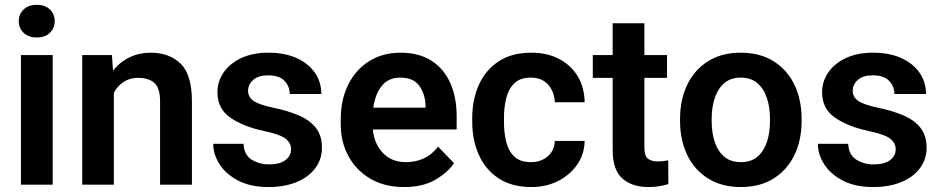

<svg xmlns="http://www.w3.org/2000/svg" viewBox="-20 -753 3838 783"><path d="M56.6 -666.5Q56.6 -695.3 76.4 -714.4Q96.2 -733.4 129.9 -733.4Q163.6 -733.4 183.3 -714.4Q203.1 -695.3 203.1 -666.5Q203.1 -638.2 183.3 -619.1Q163.6 -600.1 129.9 -600.1Q96.2 -600.1 76.4 -619.1Q56.6 -638.2 56.6 -666.5ZM194.8 -528.3V0H65.4V-528.3Z M543.5 -435.5Q508.8 -435.5 483.9 -418.9Q459 -402.3 444.3 -374.5V0H315.4V-528.3H436.5L440.9 -464.8Q468.3 -499.5 507.6 -518.8Q546.9 -538.1 594.7 -538.1Q670.4 -538.1 716.6 -493.4Q762.7 -448.7 762.7 -338.9V0H632.8V-339.8Q632.8 -394 609.6 -414.8Q586.4 -435.5 543.5 -435.5Z M1167 -144.5Q1167 -168.9 1145.5 -186.8Q1124 -204.6 1054.7 -219.2Q972.2 -236.8 919.4 -273.2Q866.7 -309.6 866.7 -377Q866.7 -420.4 891.6 -457Q916.5 -493.7 963.1 -515.9Q1009.8 -538.1 1074.2 -538.1Q1141.6 -538.1 1189.9 -516.1Q1238.3 -494.1 1264.4 -456.1Q1290.5 -418 1290.5 -369.6H1161.6Q1161.6 -400.9 1140.1 -423.3Q1118.7 -445.8 1073.7 -445.8Q1033.7 -445.8 1012.7 -427.2Q991.7 -408.7 991.7 -382.8Q991.7 -357.4 1013.7 -341.8Q1035.6 -326.2 1095.7 -313.5Q1154.3 -301.3 1198.7 -282.2Q1243.2 -263.2 1268.1 -231.7Q1293 -200.2 1293 -150.4Q1293 -104 1266.1 -67.6Q1239.3 -31.2 1190.2 -10.7Q1141.1 9.8 1074.7 9.8Q1002 9.8 951.7 -16.4Q901.4 -42.5 875.5 -83Q849.6 -123.5 849.6 -166.5H973.1Q975.6 -120.6 1006.8 -101.6Q1038.1 -82.5 1077.1 -82.5Q1121.1 -82.5 1144 -100.1Q1167 -117.7 1167 -144.5Z M1627.9 9.8Q1547.9 9.8 1490 -24.4Q1432.1 -58.6 1400.9 -116.5Q1369.6 -174.3 1369.6 -246.1V-265.6Q1369.6 -347.2 1400.4 -408.4Q1431.2 -469.7 1486.1 -503.9Q1541 -538.1 1613.3 -538.1Q1688.5 -538.1 1739.5 -505.4Q1790.5 -472.7 1816.4 -414.3Q1842.3 -356 1842.3 -279.3V-225.1H1500.5Q1505.9 -167 1541.3 -129.4Q1576.7 -91.8 1635.7 -91.8Q1717.8 -91.8 1766.6 -154.8L1831.5 -87.4Q1806.6 -50.3 1755.9 -20.3Q1705.1 9.8 1627.9 9.8ZM1612.3 -436.5Q1564.5 -436.5 1537.4 -403.3Q1510.3 -370.1 1502.4 -314H1715.3V-323.7Q1713.9 -369.6 1689.9 -403.1Q1666 -436.5 1612.3 -436.5Z M2145.5 -91.8Q2186.5 -91.8 2213.9 -115.7Q2241.2 -139.6 2242.7 -178.2H2364.3Q2363.3 -124.5 2334 -82Q2304.7 -39.6 2256.1 -14.9Q2207.5 9.8 2147.5 9.8Q2066.4 9.8 2012.7 -26.1Q1959 -62 1932.4 -122.3Q1905.8 -182.6 1905.8 -256.3V-272Q1905.8 -345.7 1932.4 -406Q1959 -466.3 2012.7 -502.2Q2066.4 -538.1 2147 -538.1Q2210.9 -538.1 2259.5 -512.9Q2308.1 -487.8 2335.7 -442.4Q2363.3 -397 2364.3 -335.9H2242.7Q2241.2 -377.9 2215.8 -407.2Q2190.4 -436.5 2144.5 -436.5Q2100.6 -436.5 2076.9 -412.8Q2053.2 -389.2 2044.2 -351.6Q2035.2 -314 2035.2 -272V-256.3Q2035.2 -213.9 2043.9 -176.3Q2052.7 -138.7 2076.7 -115.2Q2100.6 -91.8 2145.5 -91.8Z M2700.2 -528.3V-435.5H2607.9V-152.3Q2607.9 -116.7 2622.3 -105.7Q2636.7 -94.7 2663.6 -94.7Q2676.3 -94.7 2687 -96.2Q2697.8 -97.7 2705.1 -99.1L2705.6 -2.4Q2689.5 2.9 2669.2 6.3Q2648.9 9.8 2623.5 9.8Q2558.1 9.8 2518.3 -24.9Q2478.5 -59.6 2478.5 -142.1V-435.5H2397.5V-528.3H2478.5V-658.2H2607.9V-528.3Z M2753.4 -258.8V-269Q2753.4 -346.2 2782.5 -407Q2811.5 -467.8 2866.9 -502.9Q2922.4 -538.1 3000.5 -538.1Q3079.6 -538.1 3135.3 -502.9Q3190.9 -467.8 3220 -407Q3249 -346.2 3249 -269V-258.8Q3249 -182.1 3220 -121.3Q3190.9 -60.5 3135.5 -25.4Q3080.1 9.8 3001.5 9.8Q2922.9 9.8 2867.2 -25.4Q2811.5 -60.5 2782.5 -121.3Q2753.4 -182.1 2753.4 -258.8ZM2882.3 -269V-258.8Q2882.3 -212.9 2894.5 -175Q2906.7 -137.2 2932.9 -114.5Q2959 -91.8 3001.5 -91.8Q3043.5 -91.8 3069.6 -114.5Q3095.7 -137.2 3107.9 -175Q3120.1 -212.9 3120.1 -258.8V-269Q3120.1 -314 3107.9 -352.1Q3095.7 -390.1 3069.3 -413.3Q3043 -436.5 3000.5 -436.5Q2959 -436.5 2932.9 -413.3Q2906.7 -390.1 2894.5 -352.1Q2882.3 -314 2882.3 -269Z M3632.8 -144.5Q3632.8 -168.9 3611.3 -186.8Q3589.8 -204.6 3520.5 -219.2Q3438 -236.8 3385.3 -273.2Q3332.5 -309.6 3332.5 -377Q3332.5 -420.4 3357.4 -457Q3382.3 -493.7 3429 -515.9Q3475.6 -538.1 3540 -538.1Q3607.4 -538.1 3655.8 -516.1Q3704.1 -494.1 3730.2 -456.1Q3756.3 -418 3756.3 -369.6H3627.4Q3627.4 -400.9 3606 -423.3Q3584.5 -445.8 3539.6 -445.8Q3499.5 -445.8 3478.5 -427.2Q3457.5 -408.7 3457.5 -382.8Q3457.5 -357.4 3479.5 -341.8Q3501.5 -326.2 3561.5 -313.5Q3620.1 -301.3 3664.6 -282.2Q3709 -263.2 3733.9 -231.7Q3758.8 -200.2 3758.8 -150.4Q3758.8 -104 3731.9 -67.6Q3705.1 -31.2 3656 -10.7Q3606.9 9.8 3540.5 9.8Q3467.8 9.8 3417.5 -16.4Q3367.2 -42.5 3341.3 -83Q3315.4 -123.5 3315.4 -166.5H3439Q3441.4 -120.6 3472.7 -101.6Q3503.9 -82.5 3543 -82.5Q3586.9 -82.5 3609.9 -100.1Q3632.8 -117.7 3632.8 -144.5Z"/></svg>

Font: Vazirmatn RD SemiBold
Style: Regular
Weight: 600
Designer: Saber Rastikerdar
Foundry: Saber Rastikerdar
Version: Version 32.102